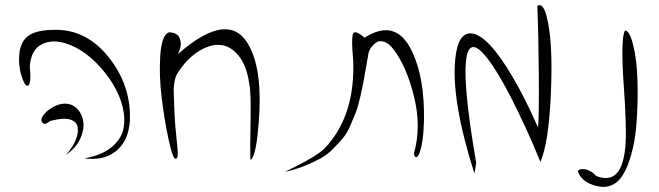

<svg xmlns="http://www.w3.org/2000/svg" viewBox="-20 -860 2588 754"><path d="M199 -743Q324 -743 411 -630Q484 -536 490 -422Q496 -309 428 -261Q383 -229 311 -238Q379 -250 417.5 -281.5Q456 -313 464.5 -353.5Q473 -394 461.5 -440.5Q450 -487 422.5 -531.5Q395 -576 358 -613Q305 -666 246 -687Q187 -708 144 -686Q101 -664 97 -598Q104 -528 89 -523Q84 -521 76 -533Q51 -585 55.5 -644Q60 -703 100 -725Q133 -743 199 -743ZM235 -453Q254 -453 269 -444Q295 -428 304.5 -394.5Q314 -361 297.5 -320.5Q281 -280 239 -252Q262 -277 275 -305Q288 -333 285.5 -357Q283 -381 257.5 -390Q232 -399 177 -385Q155 -366 146 -379Q135 -393 159 -418Q161 -420 163 -422Q201 -453 235 -453Z M963 -234Q962 -266 964 -383.5Q966 -501 959 -529Q950 -600 918 -640Q886 -680 845.5 -683.5Q805 -687 759 -658Q713 -629 677 -572Q669 -560 665.5 -540Q662 -520 662 -506.5Q662 -493 663.5 -463Q665 -433 665 -423Q666 -397 668.5 -365.5Q671 -334 673.5 -312.5Q676 -291 677.5 -272Q679 -253 677 -244.5Q675 -236 668 -237Q658 -239 642 -312.5Q626 -386 615 -475.5Q604 -565 609.5 -643.5Q615 -722 643 -733Q678 -733 687 -706.5Q696 -680 678 -647Q884 -828 961 -675Q1012 -575 996 -378Q987 -261 969 -236Q966 -232 963 -234Z M1098 -185Q1103 -187 1125.5 -198.5Q1148 -210 1155 -213.5Q1162 -217 1180.5 -227Q1199 -237 1207.5 -242.5Q1216 -248 1229.5 -257Q1243 -266 1252 -275Q1261 -284 1269 -293Q1375 -418 1367 -622Q1366 -637 1364 -663Q1360 -726 1370 -732Q1380 -739 1412 -712Q1537 -792 1600 -654Q1648 -551 1645 -386Q1643 -298 1626 -256Q1623 -247 1618 -244Q1613 -241 1609.5 -245.5Q1606 -250 1606 -259Q1635 -363 1606 -480.5Q1577 -598 1527 -664Q1508 -690 1488.5 -696Q1469 -702 1456.5 -692.5Q1444 -683 1436 -671Q1428 -659 1427 -650Q1424 -633 1418 -599Q1411 -557 1407 -536.5Q1403 -516 1394.5 -478.5Q1386 -441 1378 -420.5Q1370 -400 1356.5 -368.5Q1343 -337 1327.5 -318.5Q1312 -300 1289 -276.5Q1266 -253 1239 -238Q1212 -223 1176 -208.5Q1140 -194 1098 -185Z M2090 -837Q2112 -851 2126 -798Q2153 -699 2143 -485Q2134 -295 2102 -224L2074 -292Q1948 -578 1874 -654Q1811 -718 1808 -589Q1806 -477 1850 -221Q1845 -185 1843 -179Q1751 -468 1768 -629Q1778 -731 1830 -729Q1895 -725 1993 -558Q2042 -475 2093 -359Q2097 -399 2096 -559Q2095 -719 2090 -837Z M2250 -185Q2248 -192 2259 -195Q2286 -200 2312 -178Q2317 -174 2321 -169Q2420 -130 2435 -277Q2443 -347 2428 -547Q2418 -709 2434 -740Q2452 -741 2466.5 -683.5Q2481 -626 2483.5 -541Q2486 -456 2479 -369Q2472 -282 2446 -214Q2420 -146 2380 -132Q2350 -119 2306.5 -134.5Q2263 -150 2250 -185Z"/></svg>

Font: YamSuf
Style: Regular
Weight: 400
Version: Version 1.1